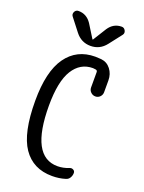

<svg xmlns="http://www.w3.org/2000/svg" viewBox="-176 -1042 853 1134"><g transform="rotate(20 250.0 -475.0)"><path d="M299.8 9.8Q179.7 9.8 117.2 -81.5Q54.7 -172.9 54.7 -375Q54.7 -558.6 119.1 -649.4Q183.6 -740.2 299.8 -740.2Q312.5 -740.2 336.9 -738.3Q374 -734.4 397 -704.6Q419.9 -674.8 419.9 -634.8V-560.5Q419.9 -543.9 408.2 -531.7Q396.5 -519.5 379.4 -519.5Q362.3 -519.5 350.1 -531.7Q337.9 -543.9 337.9 -560.5V-657.2Q337.9 -668 327.1 -669.9Q315.4 -671.9 309.6 -671.9Q230.5 -671.9 185.5 -599.6Q140.6 -527.3 140.6 -375Q140.6 -55.7 309.6 -55.7Q345.7 -55.7 381.8 -70.3Q392.6 -75.2 403.8 -69.3Q415 -63.5 415 -50.8Q415 -34.2 406.2 -20Q397.5 -5.9 381.8 -2Q343.8 9.8 299.8 9.8ZM385.7 -960Q401.4 -960 409.2 -944.8Q417 -929.7 407.2 -917L345.7 -837.9Q308.6 -790 250 -790Q191.4 -790 154.3 -837.9L92.8 -917Q83 -929.7 90.3 -944.8Q97.7 -960 114.3 -960Q166 -960 196.3 -914.1L248 -831.1Q248 -830.1 250 -830.1Q252 -830.1 252 -831.1L303.7 -914.1Q334 -960 385.7 -960Z"/></g></svg>

Font: Rounded-X Mgen+ 1mn regular
Style: Regular
Weight: 400
Designer: [Source Han Sans]
Ryoko NISHIZUKA  (kana & ideographs); Paul D. Hunt (Latin, Greek & Cyrillic); Wenlong ZHANG  (bopomofo
Version: Version 1.059.20150602